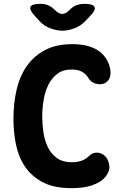

<svg xmlns="http://www.w3.org/2000/svg" viewBox="-20 -970 640 1000"><path d="M50 -351Q50 -432 66.5 -503Q83 -574 120 -626.5Q157 -679 215 -709.5Q273 -740 357 -740Q401 -740 433.5 -731.5Q466 -723 488.5 -708.5Q511 -694 525 -675.5Q539 -657 547 -636Q559 -604 554.5 -576.5Q550 -549 526 -537Q506 -527 479.5 -534Q453 -541 438 -567Q428 -584 407.5 -596Q387 -608 353 -608Q308 -608 278.5 -585.5Q249 -563 231.5 -527.5Q214 -492 207 -448Q200 -404 200 -361Q200 -323 206 -281.5Q212 -240 228.5 -205Q245 -170 275.5 -147.5Q306 -125 354 -125Q371 -125 384.5 -127.5Q398 -130 409 -134.5Q420 -139 428 -144.5Q436 -150 442 -156Q462 -176 486 -175Q510 -174 527 -157Q544 -140 549 -111.5Q554 -83 533 -54Q520 -36 500.5 -24Q481 -12 457 -4Q433 4 406 7Q379 10 352 10Q261 10 202.5 -21Q144 -52 110 -102.5Q76 -153 63 -218Q50 -283 50 -351ZM191 -950Q214 -950 232 -942Q250 -934 267 -917L268 -916Q286 -898 303.5 -897.5Q321 -897 339 -915L343 -919Q360 -936 378.5 -943Q397 -950 420 -950Q465 -950 472.5 -933.5Q480 -917 448 -885L424 -860Q399 -834 366 -822Q333 -810 305 -810Q277 -810 243.5 -822Q210 -834 186 -860L163 -885Q132 -919 138.5 -934.5Q145 -950 191 -950Z"/></svg>

Font: Maple Mono ExtraBold
Style: Regular
Weight: 800
Monospace: yes
Designer: subframe7536
Version: Version 7.000